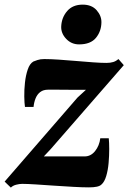

<svg xmlns="http://www.w3.org/2000/svg" viewBox="-40 -818 568 850"><path d="M340.5 -420.5Q326.5 -420.5 309.5 -420.5Q292.5 -420.5 274.5 -420.5Q256.5 -420.5 238.5 -420.8Q220.5 -421 203.8 -421Q187 -421 173.5 -421Q151.5 -421 138 -410.5Q124.5 -400 117.5 -382.5Q110.5 -365 108.5 -344.5H70.5Q68 -361 67.5 -390.5Q67 -420 70.5 -452.2Q74 -484.5 82.8 -510.2Q91.5 -536 107.5 -545.5Q113 -548 125.8 -552.2Q138.5 -556.5 156 -556.5Q183 -556.5 220.5 -554Q258 -551.5 297.8 -548Q337.5 -544.5 373 -542Q408.5 -539.5 431 -539.5Q449 -539.5 461.5 -543.5Q474 -547.5 484.5 -556.5L508 -529.5L184.5 -158L154 -125.5Q173.5 -125.5 194.2 -125.5Q215 -125.5 237.5 -125.5Q260 -125.5 284.2 -125.5Q308.5 -125.5 334.5 -125.5Q362 -125.5 381 -149.2Q400 -173 404 -206H441.5Q443.5 -187.5 443.5 -158Q443.5 -128.5 440.8 -96.5Q438 -64.5 430.2 -38.5Q422.5 -12.5 409 -1Q402.5 5.5 388.8 8.5Q375 11.5 353.5 11.5Q325.5 11.5 284.8 9.2Q244 7 200.5 4Q157 1 118.8 -1.5Q80.5 -4 58 -4Q46 -4 31.5 -0.2Q17 3.5 8 12.5L-19.5 -14L303 -386ZM310 -621.5Q276 -621.5 252.8 -646.2Q229.5 -671 231 -701.5Q233 -741 257.5 -769.2Q282 -797.5 326 -797.5Q366 -797.5 387.8 -772.8Q409.5 -748 409 -719Q408.5 -679.5 384.8 -650.5Q361 -621.5 310 -621.5Z"/></svg>

Font: Merriweather 48pt Black
Style: Italic
Weight: 900
Italic angle: -7.8°
Version: Version 2.101